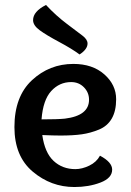

<svg xmlns="http://www.w3.org/2000/svg" viewBox="-20 -742 525 772"><path d="M165 -722Q205 -679 249 -646Q293 -613 312.5 -598Q332 -583 332 -567Q332 -544 300 -523Q269 -546 217.5 -573.5Q166 -601 139.5 -620.5Q113 -640 113 -661Q113 -696 165 -722ZM223 -197Q196 -197 150 -199Q160 -128 195.5 -95Q231 -62 283 -62Q310 -62 339 -76Q368 -90 382 -116Q431 -90 431 -60Q431 -26 384 -8Q337 10 279 10Q185 10 111.5 -52Q38 -114 38 -231Q38 -354 108.5 -419.5Q179 -485 275 -485Q352 -485 399.5 -443Q447 -401 447 -343Q447 -296 429.5 -265.5Q412 -235 378 -221Q344 -207 309 -202Q274 -197 223 -197ZM266 -412Q219 -412 186 -376Q153 -340 147 -262Q211 -262 241 -265Q338 -277 338 -341Q338 -370 317.5 -391Q297 -412 266 -412Z"/></svg>

Font: Overlock
Style: Bold
Weight: 700
Designer: Dario Muhafara
Foundry: Dario Manuel Muhafara
Version: Version 1.002